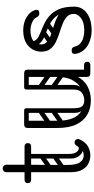

<svg xmlns="http://www.w3.org/2000/svg" viewBox="351 -1058 716 1459"><g transform="rotate(-90 709.5 -328.0)"><path d="M259 0Q228 0 198.5 -14Q169 -28 150 -61Q131 -94 131 -150V-640Q131 -650 138.5 -658Q146 -666 160 -666Q172 -666 180 -657.5Q188 -649 188 -640Q188 -572 187.5 -516Q187 -460 187 -407.5Q187 -355 186.5 -299Q186 -243 186 -175Q186 -105 207 -77.5Q228 -50 259 -50Q279 -50 297.5 -62Q316 -74 329 -99Q340 -120 357 -120Q361 -120 367 -118Q383 -112 383 -93Q383 -86 380 -80Q358 -35 326 -17.5Q294 0 259 0ZM74 -450Q48 -450 48 -475Q48 -500 74 -500H326Q352 -500 352 -475Q352 -450 326 -450ZM253 -485Q270 -485 270 -468V-154Q270 -137 253 -137Q235 -137 235 -153V-467Q235 -485 253 -485ZM329 -99V-73Q309 -52 287 -60Q265 -68 250 -92Q235 -116 235 -144V-252H270V-157Q270 -127 281.5 -109Q293 -91 307.5 -88Q322 -85 329 -99ZM182 -299Q167 -288 158 -302Q154 -307 153.5 -314Q153 -321 161 -327L238 -381Q253 -391 263 -377Q267 -371 266.5 -364.5Q266 -358 259 -353ZM180 -200Q165 -189 156 -203Q152 -208 151.5 -215Q151 -222 159 -228L236 -282Q251 -292 261 -278Q265 -272 264.5 -265.5Q264 -259 257 -254Z M677 4Q618 4 570.5 -22Q523 -48 495 -104.5Q467 -161 467 -251H522Q522 -144 564.5 -95Q607 -46 677 -46Q723 -46 763.5 -67.5Q804 -89 829.5 -134.5Q855 -180 855 -251H890Q890 -161 861 -104.5Q832 -48 784 -22Q736 4 677 4ZM495 -225Q467 -225 467 -251V-477Q467 -503 495 -503Q522 -503 522 -477V-251Q522 -225 495 -225ZM883 0Q855 0 855 -26V-477Q855 -503 883 -503Q910 -503 910 -477V-26Q910 0 883 0ZM860 -24Q860 -29 863 -34Q866 -39 870 -43Q872 -45 877.5 -46.5Q883 -48 894 -48H945Q957 -48 964 -41Q970 -36 970 -24Q970 -13 964 -7Q957 0 945 0H894Q873 0 869 -7Q862 -11 860 -24ZM600 -503Q617 -503 617 -486V-124Q617 -107 600 -107Q582 -107 582 -123V-485Q582 -503 600 -503ZM677 -46Q709 -46 734 -64Q759 -82 759 -127V-222H794V-124Q794 -94 776 -72.5Q758 -51 728.5 -39Q699 -27 666 -27ZM677 -46 687 -27Q638 -27 610 -52Q582 -77 582 -114V-222H617V-127Q617 -82 631 -64Q645 -46 677 -46ZM899 -486Q899 -468 881 -468H778Q760 -468 760 -486Q760 -503 779 -503H882Q899 -503 899 -486ZM615 -486Q615 -468 597 -468H494Q476 -468 476 -486Q476 -503 495 -503H598Q615 -503 615 -486ZM884 -305Q874 -292 861 -301L767 -367Q753 -376 764 -392Q774 -405 787 -396L881 -330Q886 -326 887.5 -319.5Q889 -313 884 -305ZM884 -207Q874 -194 861 -203L767 -269Q753 -278 764 -294Q774 -307 787 -298L881 -232Q886 -228 887.5 -221.5Q889 -215 884 -207ZM777 -503Q794 -503 794 -486V-154Q794 -137 777 -137Q759 -137 759 -153V-485Q759 -503 777 -503ZM873 -503Q890 -503 890 -486V-154Q890 -137 873 -137Q855 -137 855 -153V-485Q855 -503 873 -503ZM524 -308Q509 -297 500 -311Q496 -316 495.5 -323Q495 -330 503 -336L580 -390Q595 -400 605 -386Q609 -380 608.5 -373.5Q608 -367 601 -362ZM524 -210Q509 -199 500 -213Q496 -218 495.5 -225Q495 -232 503 -238L580 -292Q595 -302 605 -288Q609 -282 608.5 -275.5Q608 -269 601 -264Z M1204 10Q1185 10 1158 4.5Q1131 -1 1104 -14.5Q1077 -28 1056.5 -52.5Q1036 -77 1030 -114Q1030 -116 1030 -117.5Q1030 -119 1030 -120Q1030 -142 1055 -142H1058Q1080 -142 1086 -117Q1093 -89 1113 -73.5Q1133 -58 1159 -52Q1185 -46 1208 -46Q1269 -46 1301.5 -71Q1334 -96 1334 -124Q1334 -157 1313.5 -177Q1293 -197 1260 -210Q1227 -223 1190.5 -234.5Q1154 -246 1121 -262Q1088 -278 1067.5 -304Q1047 -330 1047 -372Q1047 -430 1089 -470Q1131 -510 1210 -510Q1267 -510 1310.5 -483.5Q1354 -457 1364 -415Q1365 -413 1365 -408Q1365 -388 1340 -388H1335Q1324 -388 1318 -394Q1312 -400 1307 -410Q1297 -431 1268 -443Q1239 -455 1210 -455Q1159 -455 1130.5 -434.5Q1102 -414 1102 -374Q1102 -345 1122.5 -328Q1143 -311 1176 -299.5Q1209 -288 1245.5 -277Q1282 -266 1315 -248.5Q1348 -231 1368.5 -201.5Q1389 -172 1389 -123Q1389 -62 1339.5 -26Q1290 10 1204 10ZM1354 -123Q1354 -189 1335 -228Q1316 -267 1286 -289Q1256 -311 1222 -324Q1188 -337 1158 -350.5Q1128 -364 1109 -385Q1090 -406 1090 -445L1125 -447Q1125 -421 1144 -405.5Q1163 -390 1193 -378.5Q1223 -367 1257 -351Q1291 -335 1321 -308.5Q1351 -282 1370 -237.5Q1389 -193 1389 -123ZM1203 -363Q1209 -356 1207 -349.5Q1205 -343 1199 -339L1139 -297Q1124 -287 1113 -300Q1103 -313 1118 -325L1178 -367Q1192 -377 1203 -363ZM1274 -337Q1279 -330 1277.5 -323.5Q1276 -317 1269 -313L1209 -271Q1195 -261 1184 -274Q1173 -288 1189 -299L1249 -341Q1262 -351 1274 -337Z"/></g></svg>

Font: Agu Display Uzo
Style: Regular
Weight: 400
Designer: Oluwaseun Badejo
Version: Version 1.103